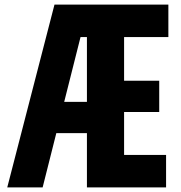

<svg xmlns="http://www.w3.org/2000/svg" viewBox="-20 -820 790 840"><path d="M360.3 -237.5H199.6V-374.3H360.3V-657.8H332.3L166.5 0H11.7L218.4 -800H716.6V-657.8H522.9V-466.8H676.6V-330H522.9V-142.2H706.6V0H360.3Z"/></svg>

Font: Martian Mono sWd Rg
Style: Regular
Weight: 400
Width: 6
Monospace: yes
Designer: Roman Shamin
Foundry: Evil Martians
Version: Version 1.000